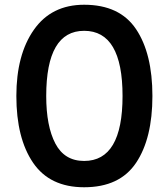

<svg xmlns="http://www.w3.org/2000/svg" viewBox="-20 -780 709 810"><path d="M335 10Q190 10 119.5 -93.5Q49 -197 49 -375Q49 -549 123 -654.5Q197 -760 335 -760Q485 -760 554 -657Q623 -554 623 -375Q623 -196 554 -93Q485 10 335 10ZM335 -101Q497 -101 497 -375Q497 -650 335 -650Q175 -650 175 -375Q175 -248 213.5 -174.5Q252 -101 335 -101Z"/></svg>

Font: Oakes Grotesk
Style: Bold
Weight: 600
Designer: Samuel Oakes
Foundry: Samuel Oakes
Version: Version 1.000;PS 001.000;hotconv 1.0.88;makeotf.lib2.5.64775